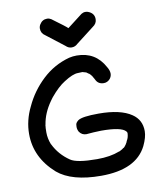

<svg xmlns="http://www.w3.org/2000/svg" viewBox="-99 -1010 919 1089"><g transform="rotate(-10 361.0 -465.5)"><path d="M395 0Q227 0 145 -69Q33 -168 33 -304Q33 -382 70 -457Q108 -540 175.5 -603.5Q243 -667 332 -691Q354 -696 376 -696Q484 -696 535 -601Q548 -580 548 -562Q548 -546 537 -532Q522 -515 501 -515Q468 -515 455 -544Q453 -549 442 -567Q441 -567 440 -569Q435 -576 428 -582Q426 -582 420.5 -586.5Q415 -591 413 -592Q394 -597 393.5 -597.5Q393 -598 391 -598Q372 -598 366 -597Q336 -597 285 -564Q246 -540 202 -487Q201 -485 198.5 -482.5Q196 -480 188 -468Q144 -406 134 -341L132 -333L133 -335Q131 -326 131 -296Q131 -261 145 -226Q146 -226 146 -225Q176 -163 236 -122Q272 -97 389 -97Q465 -97 518 -118Q521 -118 524 -120Q540 -128 545 -133Q549 -133 555 -141Q556 -143 557 -144Q558 -145 558.5 -146Q559 -147 560 -147L570 -164Q570 -167 572 -170Q583 -187 584 -213Q583 -215 583 -216.5Q583 -218 582 -219Q581 -220 579 -223Q555 -252 438 -252Q395 -251 353 -247Q328 -247 313 -268Q305 -282 305 -297Q305 -300 306 -310.5Q307 -321 322 -333Q346 -350 441 -350Q567 -350 630 -307Q682 -272 682 -207Q682 -172 659 -124Q597 0 395 0ZM357 -746Q338 -746 323 -761L221 -840Q197 -855 197 -882Q197 -895 204 -906Q219 -931 247 -931Q259 -931 270 -924Q348 -867 357 -857Q359 -858 444 -924Q455 -931 467 -931Q474 -931 481 -929Q518 -916 518 -881Q518 -855 493 -839L392 -761Q377 -746 357 -746Z"/></g></svg>

Font: Bad Comic
Style: Regular
Weight: 400
Designer: GGBotNet
Foundry: f0n7
Version: 0.9